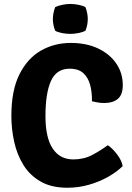

<svg xmlns="http://www.w3.org/2000/svg" viewBox="-20 -910 649 946"><path d="M433 -411Q434 -452.5 424.8 -489.2Q415.5 -526 391.5 -548.8Q367.5 -571.5 323 -571.5Q258.5 -571.5 231.2 -511.5Q204 -451.5 204 -338Q204 -231 239.8 -177.8Q275.5 -124.5 341 -124.5Q393 -124.5 434.5 -146.5Q476 -168.5 511 -194.5Q534.5 -179 557 -149.2Q579.5 -119.5 584.5 -91.5Q555.5 -63 512.8 -38.8Q470 -14.5 418.5 0.2Q367 15 311.5 15Q233 15 179.8 -15.8Q126.5 -46.5 95 -97.8Q63.5 -149 49.8 -211.8Q36 -274.5 36 -339Q36 -465 76 -544.2Q116 -623.5 182.2 -661Q248.5 -698.5 328.5 -698.5Q406 -698.5 463.8 -671Q521.5 -643.5 553.2 -596.5Q585 -549.5 585 -490.5Q585 -443.5 560.8 -423Q536.5 -402.5 493.5 -402.5Q476.5 -402.5 462 -405Q447.5 -407.5 433 -411ZM240.5 -817Q240.5 -830.5 243.5 -845.8Q246.5 -861 252 -875Q265 -881.5 285.8 -886Q306.5 -890.5 326.5 -890.5Q347 -890.5 368.2 -886Q389.5 -881.5 401 -875Q406.5 -861 409.5 -845.5Q412.5 -830 412.5 -817Q412.5 -787 401 -758.5Q389.5 -752 368.2 -747.5Q347 -743 326.5 -743Q306.5 -743 285 -747.2Q263.5 -751.5 252 -758.5Q240.5 -787 240.5 -817Z"/></svg>

Font: Signika
Style: Bold
Weight: 700
Designer: Anna Giedry
Foundry: Anna Giedry
Version: Version 2.001